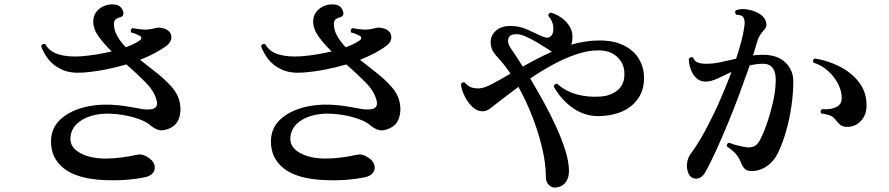

<svg xmlns="http://www.w3.org/2000/svg" viewBox="-20 -799 4040 873"><path d="M458 20Q331 15 270 -33.5Q209 -82 212 -163Q215 -219 253.5 -255Q292 -291 352.5 -308.5Q413 -326 482 -323Q520 -321 546.5 -317Q573 -313 594 -309Q613 -305 629.5 -302.5Q646 -300 664 -302Q702 -305 692 -343Q682 -384 642 -424.5Q602 -465 555 -506Q510 -493 460 -483Q410 -473 357 -469Q300 -465 261.5 -482.5Q223 -500 200 -529.5Q177 -559 167 -590Q174 -603 186 -598Q205 -564 247 -551.5Q289 -539 349 -543Q387 -546 422 -552Q457 -558 488 -565Q453 -599 428.5 -633Q404 -667 404 -701Q404 -735 429.5 -757Q455 -779 492 -779Q513 -779 524.5 -770Q536 -761 540 -746Q547 -725 522 -719Q514 -718 506 -711Q498 -704 498 -691Q498 -662 513 -635.5Q528 -609 552 -584Q593 -599 615 -615Q623 -620 622.5 -626.5Q622 -633 614 -637Q607 -641 597 -645Q587 -649 577 -651Q570 -664 582 -671H583Q609 -666 633 -664.5Q657 -663 690 -672Q698 -674 708 -673Q718 -672 727 -669Q756 -659 759 -634.5Q762 -610 736 -590Q692 -557 617 -527Q656 -497 694 -466.5Q732 -436 760.5 -404Q789 -372 797 -335Q806 -292 792 -256.5Q778 -221 733 -209Q713 -203 695.5 -210Q678 -217 664 -229Q641 -250 589 -265Q537 -280 481 -282Q434 -284 393 -271.5Q352 -259 327 -233.5Q302 -208 300 -170Q299 -128 345 -103Q391 -78 461 -78Q495 -78 532.5 -83Q570 -88 596 -94Q613 -98 624 -96Q635 -94 647 -87Q674 -72 681 -52.5Q688 -33 677.5 -16Q667 1 639 7Q606 14 562 18Q518 22 458 20Z M1458 20Q1331 15 1270 -33.5Q1209 -82 1212 -163Q1215 -219 1253.5 -255Q1292 -291 1352.5 -308.5Q1413 -326 1482 -323Q1520 -321 1546.5 -317Q1573 -313 1594 -309Q1613 -305 1629.5 -302.5Q1646 -300 1664 -302Q1702 -305 1692 -343Q1682 -384 1642 -424.5Q1602 -465 1555 -506Q1510 -493 1460 -483Q1410 -473 1357 -469Q1300 -465 1261.5 -482.5Q1223 -500 1200 -529.5Q1177 -559 1167 -590Q1174 -603 1186 -598Q1205 -564 1247 -551.5Q1289 -539 1349 -543Q1387 -546 1422 -552Q1457 -558 1488 -565Q1453 -599 1428.5 -633Q1404 -667 1404 -701Q1404 -735 1429.5 -757Q1455 -779 1492 -779Q1513 -779 1524.5 -770Q1536 -761 1540 -746Q1547 -725 1522 -719Q1514 -718 1506 -711Q1498 -704 1498 -691Q1498 -662 1513 -635.5Q1528 -609 1552 -584Q1593 -599 1615 -615Q1623 -620 1622.5 -626.5Q1622 -633 1614 -637Q1607 -641 1597 -645Q1587 -649 1577 -651Q1570 -664 1582 -671H1583Q1609 -666 1633 -664.5Q1657 -663 1690 -672Q1698 -674 1708 -673Q1718 -672 1727 -669Q1756 -659 1759 -634.5Q1762 -610 1736 -590Q1692 -557 1617 -527Q1656 -497 1694 -466.5Q1732 -436 1760.5 -404Q1789 -372 1797 -335Q1806 -292 1792 -256.5Q1778 -221 1733 -209Q1713 -203 1695.5 -210Q1678 -217 1664 -229Q1641 -250 1589 -265Q1537 -280 1481 -282Q1434 -284 1393 -271.5Q1352 -259 1327 -233.5Q1302 -208 1300 -170Q1299 -128 1345 -103Q1391 -78 1461 -78Q1495 -78 1532.5 -83Q1570 -88 1596 -94Q1613 -98 1624 -96Q1635 -94 1647 -87Q1674 -72 1681 -52.5Q1688 -33 1677.5 -16Q1667 1 1639 7Q1606 14 1562 18Q1518 22 1458 20Z M2513 53Q2492 57 2477 43.5Q2462 30 2462 6Q2462 -55 2445 -126.5Q2428 -198 2400 -270Q2372 -342 2337 -404Q2312 -385 2289.5 -368Q2267 -351 2249 -337Q2226 -320 2209.5 -306.5Q2193 -293 2173 -293Q2149 -293 2128 -313Q2107 -333 2093 -361Q2079 -389 2076 -414Q2079 -428 2093 -424Q2107 -408 2121 -402.5Q2135 -397 2156 -397Q2179 -397 2216 -416.5Q2253 -436 2301 -464Q2287 -485 2272.5 -503.5Q2258 -522 2244 -537Q2226 -556 2218.5 -571.5Q2211 -587 2211 -608Q2211 -638 2235 -659.5Q2259 -681 2301 -681Q2342 -681 2379 -664Q2416 -647 2444 -634Q2461 -627 2471.5 -628Q2482 -629 2490 -641Q2498 -654 2495.5 -679Q2493 -704 2473 -727Q2473 -733 2477 -737.5Q2481 -742 2487 -741Q2513 -733 2536 -716Q2559 -699 2572.5 -674.5Q2586 -650 2582 -616Q2582 -606 2577 -596Q2609 -605 2641 -610Q2673 -615 2705 -615Q2773 -615 2817.5 -592Q2862 -569 2884 -533Q2906 -497 2908 -456Q2913 -375 2858 -324Q2803 -273 2701 -271Q2637 -271 2584 -308.5Q2531 -346 2498 -405Q2500 -420 2514 -418Q2551 -384 2602 -370Q2653 -356 2710 -360Q2757 -363 2789 -389.5Q2821 -416 2819 -468Q2818 -510 2786.5 -540Q2755 -570 2701 -570Q2652 -570 2598.5 -551.5Q2545 -533 2492 -504Q2439 -475 2391 -442Q2421 -392 2452 -335.5Q2483 -279 2509 -222Q2535 -165 2551 -113.5Q2567 -62 2567 -22Q2567 8 2553.5 28Q2540 48 2513 53ZM2357 -496Q2419 -532 2490 -564H2489Q2485 -566 2481.5 -568.5Q2478 -571 2474 -574Q2451 -589 2422.5 -606Q2394 -623 2367 -634.5Q2340 -646 2319 -643Q2296 -641 2291 -622.5Q2286 -604 2302 -580Q2324 -549 2357 -496Z M3110 -11Q3101 -33 3104 -57Q3107 -81 3120 -99Q3151 -140 3184.5 -201.5Q3218 -263 3249.5 -333.5Q3281 -404 3306 -472Q3272 -456 3242.5 -442Q3213 -428 3188 -428Q3162 -428 3145 -445Q3128 -462 3120 -486Q3112 -510 3112 -532Q3116 -537 3122 -538.5Q3128 -540 3132 -536Q3138 -520 3153.5 -514.5Q3169 -509 3190 -509Q3223 -509 3257.5 -516.5Q3292 -524 3327 -532Q3357 -621 3364 -676Q3367 -695 3365 -706Q3363 -717 3358 -723Q3353 -728 3344 -730Q3335 -732 3328 -732Q3323 -737 3322.5 -742.5Q3322 -748 3326 -752Q3352 -762 3384 -755Q3416 -748 3437 -734Q3457 -720 3463 -699.5Q3469 -679 3456 -665Q3445 -653 3437 -641Q3429 -629 3424 -614Q3420 -600 3415 -583Q3410 -566 3404 -547Q3425 -550 3448 -550Q3514 -550 3550.5 -515.5Q3587 -481 3587 -429Q3587 -375 3578.5 -316.5Q3570 -258 3554.5 -203.5Q3539 -149 3518 -105Q3497 -62 3461.5 -40Q3426 -18 3388 -22Q3373 -24 3365 -32.5Q3357 -41 3350 -57Q3342 -79 3328 -96.5Q3314 -114 3285 -133Q3284 -139 3286.5 -144Q3289 -149 3295 -150Q3312 -143 3336 -137Q3360 -131 3379 -129Q3394 -128 3407.5 -133Q3421 -138 3433 -158Q3449 -186 3465.5 -233Q3482 -280 3494 -332Q3506 -384 3507 -427Q3509 -466 3495 -487.5Q3481 -509 3449 -509Q3433 -509 3418 -507Q3403 -505 3389 -502Q3368 -442 3342.5 -373Q3317 -304 3289 -236.5Q3261 -169 3234.5 -111Q3208 -53 3186 -15Q3170 13 3145 13Q3120 13 3110 -11ZM3836 -222Q3818 -221 3806 -228Q3794 -235 3782 -251Q3772 -265 3758.5 -272Q3745 -279 3714 -283Q3710 -288 3711.5 -294Q3713 -300 3718 -303Q3751 -299 3778.5 -310.5Q3806 -322 3807 -349Q3809 -380 3792.5 -414Q3776 -448 3746 -475.5Q3716 -503 3679 -514Q3672 -528 3685 -533Q3743 -524 3796 -497.5Q3849 -471 3883.5 -428Q3918 -385 3920 -327Q3922 -281 3897.5 -252.5Q3873 -224 3836 -222Z"/></svg>

Font: Zen Old Mincho
Style: Bold
Weight: 700
Designer: Yoshimichi Ohira
Foundry: Positype
Version: Version 1.500